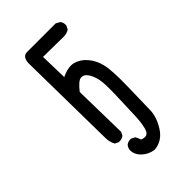

<svg xmlns="http://www.w3.org/2000/svg" viewBox="-246 -781 993 993"><g transform="rotate(-45 250.0 -285.0)"><path d="M267.6 127Q228.5 121.1 202.1 95.7Q175.8 70.3 175.8 37.1Q177.7 21.5 187.5 9.8Q201.2 -2 222.7 0L242.2 9.8Q252 25.4 253.4 34.7Q254.9 43.9 278.8 44.9Q302.7 45.9 311 8.3Q319.3 -29.3 320.3 -65.9Q321.3 -102.5 325.2 -202.1Q329.1 -301.8 320.3 -335.9Q311.5 -370.1 296.4 -389.6Q281.2 -409.2 260.7 -406.2Q240.2 -403.3 205.1 -358.4L210.9 -61.5L201.2 -42Q185.5 -30.3 164.1 -32.2L144.5 -42Q130.9 -67.4 130.9 -96.7Q130.9 -126 123 -652.3Q126 -699.2 162.1 -697.3H368.2L389.6 -685.5Q401.4 -671.9 399.4 -650.4L389.6 -630.9Q372.1 -619.1 348.6 -619.1L199.2 -621.1L203.1 -469.7Q254.9 -494.1 290 -484.9Q325.2 -475.6 352.5 -444.3Q379.9 -413.1 391.6 -366.2Q403.3 -319.3 400.4 -202.1Q397.5 -85 396.5 -34.7Q395.5 15.6 361.3 68.8Q327.1 122.1 267.6 127Z"/></g></svg>

Font: JasonHandwriting1
Style: Regular
Weight: 400
Version: Version 1.48.20